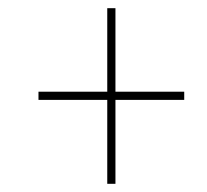

<svg xmlns="http://www.w3.org/2000/svg" viewBox="-20 -592 505 469"><path d="M242 -143H262V-348H430V-368H262V-572H242V-368H74V-348H242Z"/></svg>

Font: Noto Serif Display Condensed
Style: Bold Italic
Weight: 700
Width: 3
Italic angle: -12°
Designer: Monotype Design Team
Foundry: Monotype Imaging Inc.
Version: Version 2.009